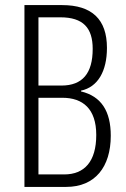

<svg xmlns="http://www.w3.org/2000/svg" viewBox="-20 -827 494 754"><path d="M224 -807H76V-93H240C353 -93 415 -171 415 -294C415 -390 378 -449 298 -468V-471C364 -485 400 -547 400 -639C400 -751 341 -807 224 -807ZM221 -491H131V-759H217C307 -759 344 -717 344 -635C344 -539 304 -491 221 -491ZM131 -443H225C305 -443 358 -400 358 -297C358 -193 312 -142 232 -142H131Z"/></svg>

Font: Noto Sans Kannada UI ExtraCondensed Light
Style: Regular
Weight: 300
Width: 2
Designer: Jelle Bosma - Monotype Design Team
Foundry: Monotype Imaging Inc.
Version: Version 2.005